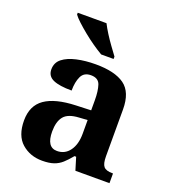

<svg xmlns="http://www.w3.org/2000/svg" viewBox="-140 -871 880 985"><g transform="rotate(20 299.5 -378.0)"><path d="M202 10Q136 10 90.5 -30Q45 -70 45 -153Q45 -234 101 -273Q157 -312 269 -316L351 -319V-374Q351 -424 340.5 -456Q330 -488 289 -488Q251 -488 236.5 -457.5Q222 -427 222 -380Q155 -380 121 -395Q87 -410 87 -447Q87 -484 115 -506Q143 -528 190 -538.5Q237 -549 293 -549Q398 -549 450.5 -511Q503 -473 503 -379V-124Q503 -83 516 -68Q529 -53 563 -53H567V0H381L360 -69H351Q329 -42 309.5 -24.5Q290 -7 265 1.5Q240 10 202 10ZM257 -63Q300 -63 325.5 -98Q351 -133 351 -191V-266L306 -263Q246 -260 223 -231.5Q200 -203 200 -149Q200 -63 257 -63ZM301 -606Q277 -620 249 -639.5Q221 -659 194 -681Q167 -703 145.5 -723Q124 -743 115 -756V-766H272Q283 -744 300 -717Q317 -690 336 -664Q355 -638 369 -619V-606Z"/></g></svg>

Font: Noto Serif Toto
Style: Bold
Weight: 700
Designer: Monotype Design Team
Foundry: Monotype Imaging Inc.
Version: Version 2.001; ttfautohint (v1.8.4.7-5d5b)